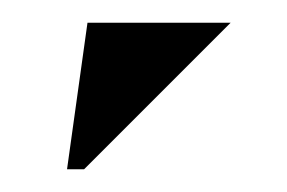

<svg xmlns="http://www.w3.org/2000/svg" viewBox="-20 -701 253 169"><path d="M39 -552 57 -681H183L54 -552Z"/></svg>

Font: Bluu Next Cyrillic
Style: Bold
Weight: 700
Designer: Igor Stepanchenko
Foundry: Igor Stepanchenko
Version: Version 1.000